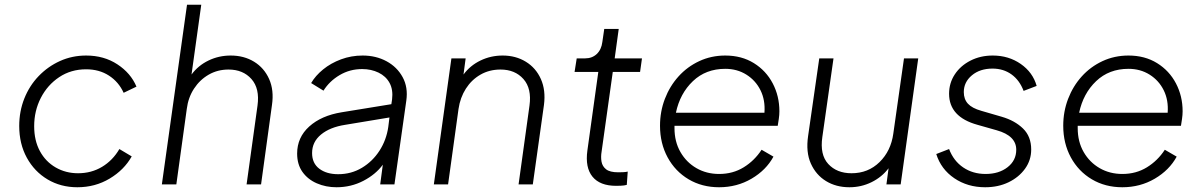

<svg xmlns="http://www.w3.org/2000/svg" viewBox="-20 -777 5061 809"><path d="M306 12Q236 12 180.5 -21Q125 -54 93 -112.5Q61 -171 61 -246Q61 -308 82.5 -362Q104 -416 143 -456.5Q182 -497 233 -520Q284 -543 343 -543Q418 -543 474.5 -506Q531 -469 555 -412L501 -386Q480 -432 439 -458.5Q398 -485 343 -485Q279 -485 229.5 -452Q180 -419 152 -364.5Q124 -310 124 -245Q124 -185 148 -140.5Q172 -96 214.5 -71.5Q257 -47 309 -47Q365 -47 410 -74Q455 -101 483 -149L535 -118Q503 -61 442 -24.5Q381 12 306 12Z M662 0 768 -757H828L787 -463Q815 -501 858.5 -522Q902 -543 952 -543Q1008 -543 1050.5 -517Q1093 -491 1114 -444Q1135 -397 1126 -335L1080 0H1019L1065 -332Q1075 -404 1039.5 -444Q1004 -484 943 -484Q897 -484 859.5 -462.5Q822 -441 797.5 -403.5Q773 -366 767 -318L723 0Z M1398 12Q1353 12 1315 -4.5Q1277 -21 1254.5 -52.5Q1232 -84 1232 -130Q1232 -198 1283 -244Q1334 -290 1420 -304L1629 -338L1632 -358Q1637 -399 1621.5 -427.5Q1606 -456 1575 -471Q1544 -486 1506 -486Q1454 -486 1411 -460.5Q1368 -435 1343 -395L1291 -427Q1309 -458 1341.5 -484.5Q1374 -511 1417 -527Q1460 -543 1508 -543Q1564 -543 1608.5 -519Q1653 -495 1676.5 -452Q1700 -409 1692 -353L1642 0H1582L1593 -83Q1563 -42 1511 -15Q1459 12 1398 12ZM1295 -132Q1295 -89 1325.5 -66Q1356 -43 1405 -43Q1460 -43 1505 -70Q1550 -97 1579 -142Q1608 -187 1616 -242L1621 -282L1434 -251Q1370 -241 1332.5 -210Q1295 -179 1295 -132Z M1808 0 1882 -531H1942L1933 -463Q1961 -501 2004.5 -522Q2048 -543 2098 -543Q2153 -543 2195.5 -517Q2238 -491 2259 -444Q2280 -397 2272 -335L2225 0H2165L2211 -332Q2221 -404 2185.5 -444Q2150 -484 2089 -484Q2042 -484 2004.5 -462.5Q1967 -441 1943 -403.5Q1919 -366 1912 -318L1868 0Z M2576 6Q2508 6 2476.5 -32.5Q2445 -71 2455 -143L2501 -474H2401L2410 -531H2445Q2475 -531 2494.5 -549.5Q2514 -568 2518 -600L2526 -655H2587L2570 -531H2685L2677 -474H2562L2515 -139Q2511 -116 2514.5 -96Q2518 -76 2534 -63.5Q2550 -51 2585 -51Q2594 -51 2605.5 -51.5Q2617 -52 2625 -54L2621 2Q2610 5 2596 5.5Q2582 6 2576 6Z M3010 12Q2938 12 2881.5 -21.5Q2825 -55 2793 -114Q2761 -173 2761 -247Q2761 -307 2781.5 -360.5Q2802 -414 2839 -455Q2876 -496 2926.5 -519.5Q2977 -543 3036 -543Q3105 -543 3156.5 -511Q3208 -479 3236 -425.5Q3264 -372 3264 -308Q3264 -293 3261.5 -276Q3259 -259 3257 -247H2822Q2822 -242 2822 -237Q2822 -180 2847 -136.5Q2872 -93 2914.5 -68.5Q2957 -44 3010 -44Q3068 -44 3113.5 -72Q3159 -100 3189 -146L3239 -117Q3208 -60 3146.5 -24Q3085 12 3010 12ZM3036 -487Q2954 -487 2899.5 -435Q2845 -383 2828 -302H3201Q3205 -355 3184.5 -396.5Q3164 -438 3125 -462.5Q3086 -487 3036 -487Z M3559 12Q3503 12 3460.5 -14Q3418 -40 3396.5 -88Q3375 -136 3385 -204L3432 -531H3492L3445 -200Q3434 -125 3470 -86Q3506 -47 3568 -47Q3638 -47 3686 -94Q3734 -141 3744 -214L3789 -531H3849L3775 0H3715L3724 -68Q3696 -31 3652.5 -9.5Q3609 12 3559 12Z M4131 12Q4057 12 4001 -26Q3945 -64 3925 -128L3979 -149Q3998 -99 4038.5 -71.5Q4079 -44 4133 -44Q4189 -44 4225.5 -72.5Q4262 -101 4262 -146Q4262 -205 4180 -228L4099 -251Q3979 -284 3979 -382Q3979 -427 4003 -463.5Q4027 -500 4069 -521.5Q4111 -543 4163 -543Q4230 -543 4281 -507.5Q4332 -472 4348 -415L4293 -394Q4276 -439 4242 -463.5Q4208 -488 4162 -488Q4109 -488 4075 -459.5Q4041 -431 4041 -389Q4041 -359 4058.5 -340Q4076 -321 4115 -310L4201 -285Q4256 -269 4290.5 -235.5Q4325 -202 4325 -147Q4325 -102 4299 -66Q4273 -30 4229.5 -9Q4186 12 4131 12Z M4709 12Q4637 12 4580.5 -21.5Q4524 -55 4492 -114Q4460 -173 4460 -247Q4460 -307 4480.5 -360.5Q4501 -414 4538 -455Q4575 -496 4625.5 -519.5Q4676 -543 4735 -543Q4804 -543 4855.5 -511Q4907 -479 4935 -425.5Q4963 -372 4963 -308Q4963 -293 4960.5 -276Q4958 -259 4956 -247H4521Q4521 -242 4521 -237Q4521 -180 4546 -136.5Q4571 -93 4613.5 -68.5Q4656 -44 4709 -44Q4767 -44 4812.5 -72Q4858 -100 4888 -146L4938 -117Q4907 -60 4845.5 -24Q4784 12 4709 12ZM4735 -487Q4653 -487 4598.5 -435Q4544 -383 4527 -302H4900Q4904 -355 4883.5 -396.5Q4863 -438 4824 -462.5Q4785 -487 4735 -487Z"/></svg>

Font: Plus Jakarta Sans Light
Style: Italic
Weight: 300
Italic angle: -8°
Designer: Gumpita Rahayu
Foundry: Tokotype
Version: Version 2.071; ttfautohint (v1.8.4.7-5d5b);gftools[0.9.29]